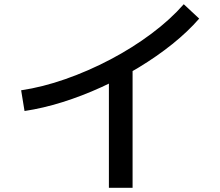

<svg xmlns="http://www.w3.org/2000/svg" viewBox="-20 -818 1040 908"><path d="M80 -391Q181 -406 289.5 -444Q398 -482 502.5 -537Q607 -592 696.5 -659Q786 -726 849 -798L922 -730Q868 -668 795 -609.5Q722 -551 637 -499.5Q552 -448 460 -406Q368 -364 275.5 -335Q183 -306 96 -293ZM495 70V-503H607V70Z"/></svg>

Font: M PLUS 2 Thin Medium
Style: Regular
Weight: 500
Version: Version 1.001